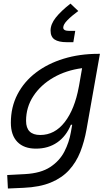

<svg xmlns="http://www.w3.org/2000/svg" viewBox="-20 -825 626 1079"><path d="M24.4 234.4 20.5 158.7 122.1 153.3Q209.5 148.4 262.2 113.8Q314.9 79.1 341.8 26.9Q368.7 -25.4 378.4 -82.5L385.7 -124H378.4Q352.1 -59.6 301.8 -24.7Q251.5 10.3 182.1 10.3Q114.3 10.3 77.6 -27.6Q41 -65.4 41 -135.3Q41 -223.1 78.1 -294.7Q115.2 -366.2 181.9 -417Q248.5 -467.8 337.9 -495.1Q427.2 -522.5 532.2 -522.5H541.5L466.3 -98.1Q454.1 -29.3 431.2 28.8Q408.2 86.9 368.2 130.9Q328.1 174.8 265.6 200.7Q203.1 226.6 112.3 230.5ZM441.4 -441.9Q351.6 -430.2 280.3 -389.2Q209 -348.1 167.7 -285.4Q126.5 -222.7 126.5 -146Q126.5 -66.4 206.1 -66.4Q287.6 -66.4 343.8 -138.9Q399.9 -211.4 422.9 -336.9L424.3 -343.8ZM355.5 -587.9Q309.6 -587.9 286.9 -603Q264.2 -618.2 264.2 -653.3Q264.2 -689 293.2 -725.8Q322.3 -762.7 376 -804.7L419.9 -763.2Q380.9 -734.4 358.2 -710.9Q335.4 -687.5 335.4 -669.9Q335.4 -651.4 369.6 -651.4H402.8L392.1 -587.9Z"/></svg>

Font: CaskaydiaCove NFP SemiLight
Style: Italic
Weight: 350
Italic angle: -10°
Designer: Aaron Bell
Foundry: Saja Typeworks
Version: Version 2111.001; VTT 6.35;Nerd Fonts 3.1.1